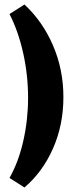

<svg xmlns="http://www.w3.org/2000/svg" viewBox="-20 -708 328 848"><path d="M88 120 22 78Q62 7 83 -86Q104 -179 104 -276Q104 -376 82.5 -473Q61 -570 22 -646L88 -688Q168 -614 214 -507.5Q260 -401 260 -279Q260 -156 214 -52Q168 52 88 120Z"/></svg>

Font: Grenze Gotisch Black
Style: Regular
Weight: 900
Designer: Renata Polastri
Foundry: Omnibus-Type
Version: Version 1.001